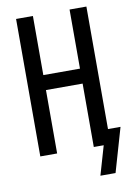

<svg xmlns="http://www.w3.org/2000/svg" viewBox="-97 -795 698 1011"><g transform="rotate(-10 252.5 -290.0)"><path d="M437 155H356L401 0H348V-339H152V0H62V-735H152V-419H348V-735H438V-80H505Z"/></g></svg>

Font: Iosevka Term Curly Medium
Style: Regular
Weight: 500
Designer: Belleve Invis
Foundry: Belleve Invis
Version: Version 32.3.0